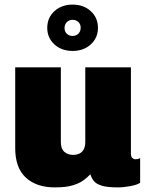

<svg xmlns="http://www.w3.org/2000/svg" viewBox="-20 -803 640 833"><path d="M218 10Q138 10 92 -32.5Q46 -75 46 -160V-511H244V-187Q244 -157 259.5 -144Q275 -131 297 -131Q312 -131 324 -136.5Q336 -142 343 -154.5Q350 -167 350 -187V-511H548V-138Q548 -123 554 -117.5Q560 -112 567 -112Q573 -112 577.5 -113Q582 -114 588 -117V-10Q575 -1 545.5 4.5Q516 10 490 10Q445 10 421 2.5Q397 -5 387 -18Q377 -31 372 -47Q360 -34 342.5 -21Q325 -8 296 1Q267 10 218 10ZM295 -582Q247 -582 216 -610.5Q185 -639 185 -682Q185 -726 216 -754.5Q247 -783 295 -783Q343 -783 374 -754.5Q405 -726 405 -682Q405 -639 374 -610.5Q343 -582 295 -582ZM295 -647Q310 -647 320 -657Q330 -667 330 -683Q330 -698 320 -707.5Q310 -717 295 -717Q280 -717 270 -707Q260 -697 260 -681Q260 -666 270 -656.5Q280 -647 295 -647Z"/></svg>

Font: Chivo Mono Black
Style: Regular
Weight: 900
Designer: Hector Gatti
Foundry: Omnibus-Type
Version: Version 1.008